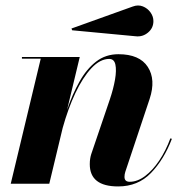

<svg xmlns="http://www.w3.org/2000/svg" viewBox="-20 -667 666 697"><path d="M471.9 -535.4 241.9 -557.1 239.5 -563.5 461.9 -643.3Q481.4 -650.6 498.5 -643.8Q515.6 -637 526.2 -622.2Q536.9 -607.4 536.9 -590.3Q536.9 -564.9 517.1 -548.6Q497.3 -532.2 471.9 -535.4ZM127.9 -454.1H59.6V-460H269.5L223.6 -268.6Q242.9 -325.2 268.6 -370.8Q294.2 -416.5 328.9 -443.4Q363.5 -470.2 409.9 -470.2Q486.6 -470.2 516.5 -424.1Q546.4 -377.9 523.2 -307.9L434.8 -43Q431.9 -34.2 431.9 -24.9Q431.9 -7.1 450.9 -7.1Q478.8 -7.1 506.5 -27.8Q534.2 -48.6 558.1 -84.2Q582 -119.9 598.4 -164.6L604 -163.1Q575.4 -88.1 528.2 -39.2Q481 9.8 408.9 9.8Q305.9 9.8 305.9 -71Q305.9 -82.5 307.4 -91.2Q308.8 -99.9 311 -106.9L378.9 -306.6Q391.8 -345 397.6 -378.4Q403.3 -411.9 398.9 -432.5Q394.5 -453.1 376.5 -453.1Q343.3 -453.1 311.8 -419.4Q280.3 -385.7 253.5 -328.9Q226.8 -272 207.5 -202.4L158.9 0H19Z"/></svg>

Font: Bodoni* 36
Style: Bold Italic
Weight: 700
Italic angle: -13°
Version: Version 2.000; ttfautohint (v1.8.1)